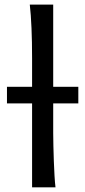

<svg xmlns="http://www.w3.org/2000/svg" viewBox="-20 -801 365 821"><path d="M9.8 -429.7H117.2V-551.8Q117.2 -623 114.7 -680.9Q112.3 -738.8 107.4 -781.2H207.5V-429.7H314.9V-358.9H207.5V-231.9Q207.5 -208.5 208.3 -176.8Q209 -145 210.2 -112.3Q211.4 -79.6 213.1 -49.8Q214.8 -20 217.3 0H117.2V-358.9H9.8Z"/></svg>

Font: Andika DR AuSIL
Style: Regular
Weight: 400
Designer: Annie Olsen & Victor Gaultney
Foundry: SIL International
Version: Version 0.003